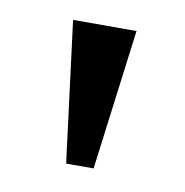

<svg xmlns="http://www.w3.org/2000/svg" viewBox="-42 -754 304 316"><g transform="rotate(10 110.0 -596.5)"><path d="M57.1 -713.9H163.1L132.8 -479H86.9Z"/></g></svg>

Font: Droid Serif
Style: Regular
Weight: 400
Designer: Monotype Design team
Foundry: Monotype Imaging Inc.
Version: Version 1.03